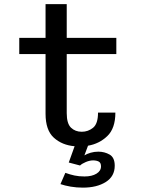

<svg xmlns="http://www.w3.org/2000/svg" viewBox="-20 -678 690 902"><path d="M194 -143.5V-424H70.5V-500H194V-658.5H293.5V-500H526.5V-424H293.5V-146.5Q293.5 -97.5 313.5 -78.2Q333.5 -59 364 -59Q394 -59 417.2 -77.8Q440.5 -96.5 440.5 -149H522Q522 -75 484.2 -38.8Q446.5 -2.5 393.5 6.5L376.5 52Q388.5 44.5 405.8 39.5Q423 34.5 442 34.5Q471 34.5 495 48.2Q519 62 519 100.5Q519 150.5 477 177Q435 203.5 369.5 203.5Q339.5 203.5 312 198.8Q284.5 194 264 187L287 134Q309 142 330 146.5Q351 151 377 151Q411.5 151 433 138Q454.5 125 454.5 103.5Q454.5 86.5 443.8 81Q433 75.5 417.5 75.5Q401.5 75.5 383.5 83Q365.5 90.5 356 99.5L303 85.5L330.5 9Q271.5 4 232.8 -31.2Q194 -66.5 194 -143.5Z"/></svg>

Font: Trispace
Style: Regular
Weight: 400
Designer: Tyler Finck
Foundry: Etcetera Type Company
Version: Version 1.210; ttfautohint (v1.8.3)